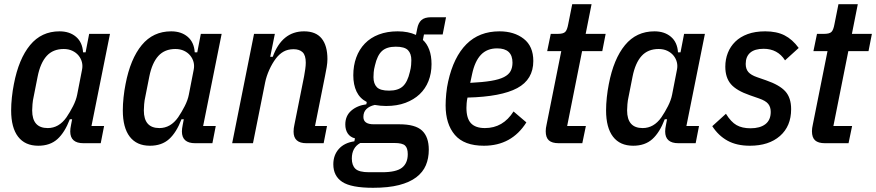

<svg xmlns="http://www.w3.org/2000/svg" viewBox="-20 -681 4166 913"><path d="M377 0Q314 0 314 -56Q314 -69 318 -88L323 -114H312Q288 -51 253 -19.5Q218 12 162 12Q99 12 66 -31Q33 -74 33 -156Q33 -185 36.5 -218Q40 -251 46 -281Q69 -401 123 -466.5Q177 -532 263 -532Q311 -532 341.5 -506Q372 -480 375 -432H387L404 -520H503L415 -82H475L459 0ZM207 -72Q260 -72 296 -123Q313 -148 327.5 -176.5Q342 -205 347 -231L370 -349Q374 -368 369.5 -385.5Q365 -403 353.5 -417Q342 -431 324 -439.5Q306 -448 283 -448Q232 -448 202 -415Q172 -382 159 -317L140 -221Q136 -204 134.5 -185.5Q133 -167 133 -156Q133 -72 207 -72Z M908 0Q845 0 845 -56Q845 -69 849 -88L854 -114H843Q819 -51 784 -19.5Q749 12 693 12Q630 12 597 -31Q564 -74 564 -156Q564 -185 567.5 -218Q571 -251 577 -281Q600 -401 654 -466.5Q708 -532 794 -532Q842 -532 872.5 -506Q903 -480 906 -432H918L935 -520H1034L946 -82H1006L990 0ZM738 -72Q791 -72 827 -123Q844 -148 858.5 -176.5Q873 -205 878 -231L901 -349Q905 -368 900.5 -385.5Q896 -403 884.5 -417Q873 -431 855 -439.5Q837 -448 814 -448Q763 -448 733 -415Q703 -382 690 -317L671 -221Q667 -204 665.5 -185.5Q664 -167 664 -156Q664 -72 738 -72Z M1084 0 1188 -520H1287L1265 -411H1277Q1321 -532 1426 -532Q1482 -532 1509.5 -498Q1537 -464 1537 -400Q1537 -383 1533.5 -362Q1530 -341 1526 -322L1478 -82H1535L1519 0H1437Q1376 0 1376 -55Q1376 -71 1380 -88L1426 -318Q1429 -335 1431.5 -352Q1434 -369 1434 -383Q1434 -418 1419 -432.5Q1404 -447 1376 -447Q1349 -447 1329 -436Q1309 -425 1292 -403Q1274 -379 1260.5 -349Q1247 -319 1241 -290L1183 0Z M2019 31Q2019 72 2005 105Q1991 138 1959.5 162Q1928 186 1877.5 199Q1827 212 1754 212Q1650 212 1607.5 184Q1565 156 1565 100Q1565 57 1591 27.5Q1617 -2 1665 -9L1668 -23Q1645 -29 1633.5 -46.5Q1622 -64 1622 -89Q1622 -130 1650 -154.5Q1678 -179 1722 -185L1724 -196Q1691 -213 1675.5 -245.5Q1660 -278 1660 -323Q1660 -369 1674 -407.5Q1688 -446 1715 -474Q1742 -502 1781.5 -517Q1821 -532 1871 -532Q1921 -532 1958 -515L1964 -545Q1969 -572 1984 -585.5Q1999 -599 2030 -599H2101L2085 -517H1996L1991 -491Q2010 -474 2021 -445Q2032 -416 2032 -376Q2032 -332 2017.5 -295.5Q2003 -259 1975.5 -233Q1948 -207 1908 -192Q1868 -177 1816 -177Q1790 -177 1762 -182Q1736 -176 1722 -162Q1708 -148 1708 -125Q1708 -90 1757 -90H1879Q1955 -90 1987 -60Q2019 -30 2019 31ZM1919 52Q1919 23 1906 11Q1893 -1 1856 -1H1693Q1653 21 1653 73Q1653 105 1670 121.5Q1687 138 1735 138H1797Q1864 138 1891.5 116.5Q1919 95 1919 52ZM1830 -250Q1873 -250 1895.5 -270.5Q1918 -291 1929 -339Q1934 -358 1935 -372Q1936 -386 1936 -395Q1936 -426 1920 -442.5Q1904 -459 1862 -459Q1819 -459 1796.5 -438.5Q1774 -418 1763 -370Q1758 -351 1757 -337Q1756 -323 1756 -314Q1756 -283 1772 -266.5Q1788 -250 1830 -250Z M2281 12Q2187 12 2143 -39.5Q2099 -91 2099 -180Q2099 -205 2102 -236Q2105 -267 2111 -293Q2137 -410 2198 -471Q2259 -532 2355 -532Q2425 -532 2470.5 -496.5Q2516 -461 2516 -391Q2516 -303 2439.5 -262Q2363 -221 2203 -217Q2200 -203 2199 -190Q2198 -177 2198 -168Q2198 -118 2219.5 -95Q2241 -72 2286 -72Q2372 -72 2422 -151L2483 -99Q2413 12 2281 12ZM2344 -451Q2296 -451 2267 -420.5Q2238 -390 2225 -329L2216 -287Q2276 -290 2315 -296.5Q2354 -303 2376.5 -314.5Q2399 -326 2408 -343Q2417 -360 2417 -383Q2417 -451 2344 -451Z M2637 0Q2605 0 2590 -13.5Q2575 -27 2575 -57Q2575 -71 2579 -88L2649 -438H2582L2599 -520H2633Q2658 -520 2667.5 -529Q2677 -538 2682 -566L2701 -661H2793L2765 -520H2860L2844 -438H2748L2677 -82H2766L2749 0Z M3206 0Q3143 0 3143 -56Q3143 -69 3147 -88L3152 -114H3141Q3117 -51 3082 -19.5Q3047 12 2991 12Q2928 12 2895 -31Q2862 -74 2862 -156Q2862 -185 2865.5 -218Q2869 -251 2875 -281Q2898 -401 2952 -466.5Q3006 -532 3092 -532Q3140 -532 3170.5 -506Q3201 -480 3204 -432H3216L3233 -520H3332L3244 -82H3304L3288 0ZM3036 -72Q3089 -72 3125 -123Q3142 -148 3156.5 -176.5Q3171 -205 3176 -231L3199 -349Q3203 -368 3198.5 -385.5Q3194 -403 3182.5 -417Q3171 -431 3153 -439.5Q3135 -448 3112 -448Q3061 -448 3031 -415Q3001 -382 2988 -317L2969 -221Q2965 -204 2963.5 -185.5Q2962 -167 2962 -156Q2962 -72 3036 -72Z M3546 12Q3483 12 3439.5 -12Q3396 -36 3367 -81L3432 -140Q3456 -101 3482.5 -86Q3509 -71 3549 -71Q3594 -71 3619.5 -90.5Q3645 -110 3645 -149Q3645 -172 3633 -187Q3621 -202 3589 -213L3546 -228Q3482 -250 3455.5 -281Q3429 -312 3429 -364Q3429 -399 3441 -429.5Q3453 -460 3476.5 -483Q3500 -506 3535.5 -519Q3571 -532 3619 -532Q3673 -532 3710.5 -513Q3748 -494 3778 -453L3713 -394Q3678 -449 3611 -449Q3569 -449 3547.5 -430.5Q3526 -412 3526 -377Q3526 -353 3538.5 -338.5Q3551 -324 3580 -314L3623 -299Q3687 -277 3714.5 -246.5Q3742 -216 3742 -162Q3742 -81 3689 -34.5Q3636 12 3546 12Z M3903 0Q3871 0 3856 -13.5Q3841 -27 3841 -57Q3841 -71 3845 -88L3915 -438H3848L3865 -520H3899Q3924 -520 3933.5 -529Q3943 -538 3948 -566L3967 -661H4059L4031 -520H4126L4110 -438H4014L3943 -82H4032L4015 0Z"/></svg>

Font: IBM Plex Sans Condensed Medium
Style: Italic
Weight: 500
Width: 3
Italic angle: -11°
Designer: Mike Abbink, Paul van der Laan, Pieter van Rosmalen
Foundry: Bold Monday
Version: Version 1.3